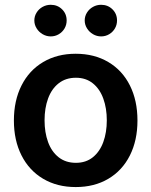

<svg xmlns="http://www.w3.org/2000/svg" viewBox="-20 -758 622 789"><path d="M37.1 -262.7Q37.1 -344.7 68.4 -406.7Q99.6 -468.8 157.2 -502.9Q214.8 -537.1 291 -537.1Q367.7 -537.1 425.3 -502.9Q482.9 -468.8 513.9 -406.7Q544.9 -344.7 544.9 -262.7Q544.9 -181.2 513.7 -119.1Q482.4 -57.1 425 -23.2Q367.7 10.7 291 10.7Q214.8 10.7 157.2 -23.4Q99.6 -57.6 68.4 -119.4Q37.1 -181.2 37.1 -262.7ZM418.9 -263.7Q418.9 -313 404.5 -352.8Q390.1 -392.6 361.6 -415.5Q333 -438.5 292 -438.5Q250 -438.5 220.9 -415.5Q191.9 -392.6 177.5 -353Q163.1 -313.5 163.1 -263.7Q163.1 -213.9 177.5 -174.3Q191.9 -134.8 220.9 -111.8Q250 -88.9 292 -88.9Q333 -88.9 361.6 -111.8Q390.1 -134.8 404.5 -174.3Q418.9 -213.9 418.9 -263.7ZM121.1 -673.8Q121.1 -691.4 130.4 -706.3Q139.6 -721.2 155 -729.7Q170.4 -738.3 188.5 -738.3Q216.3 -738.3 235.1 -719.7Q253.9 -701.2 253.9 -673.8Q253.9 -656.2 245.4 -641.4Q236.8 -626.5 221.7 -617.4Q206.5 -608.4 188.5 -608.4Q170.9 -608.4 155.3 -617.4Q139.6 -626.5 130.4 -641.6Q121.1 -656.7 121.1 -673.8ZM328.1 -673.8Q328.1 -691.4 337.4 -706.3Q346.7 -721.2 362.1 -729.7Q377.4 -738.3 395.5 -738.3Q423.3 -738.3 442.1 -719.7Q460.9 -701.2 460.9 -673.8Q460.9 -656.2 452.4 -641.4Q443.8 -626.5 428.7 -617.4Q413.6 -608.4 395.5 -608.4Q377.9 -608.4 362.3 -617.4Q346.7 -626.5 337.4 -641.6Q328.1 -656.7 328.1 -673.8Z"/></svg>

Font: WEMIX Pretendard SemiBold
Style: Regular
Weight: 600
Designer: Base glyphs from Inter by Rasmus Andersson; Hangeul glyphs from Noto Sans CJK(Source Han Sans) by Jang Soo-young and Kan
Foundry: Kil Hyung-jin
Version: Version 1.000